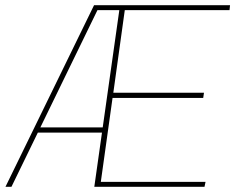

<svg xmlns="http://www.w3.org/2000/svg" viewBox="-20 -717 903 737"><path d="M1 0 341 -697H863L861 -678H459L415 -361H763L760 -341H412L367 -19H769L765 0H342L438 -678H354L24 0ZM119 -208 129 -228H383L380 -208Z"/></svg>

Font: Hanken Grotesk Thin
Style: Italic
Weight: 250
Italic angle: -8°
Designer: Alfredo Marco Pradil
Foundry: Hanken Design Co.
Version: Version 3.013